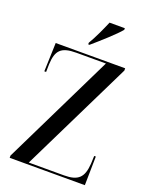

<svg xmlns="http://www.w3.org/2000/svg" viewBox="-169 -1020 871 1109"><g transform="rotate(20 267.0 -465.5)"><path d="M234 -781V-771H242C291 -813 373 -886 401 -921V-931H307C288 -886 262 -828 234 -781ZM32 0H494L497 -177H487L485 -128C479 -42 448 -12 361 -12H145L482 -700V-714H55L49 -538H60L61 -586C65 -672 93 -702 186 -702H368L32 -14Z"/></g></svg>

Font: Noto Serif Display Condensed Medium
Style: Regular
Weight: 500
Width: 3
Designer: Monotype Design Team
Foundry: Monotype Imaging Inc.
Version: Version 2.009